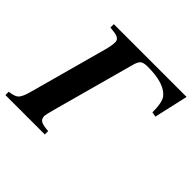

<svg xmlns="http://www.w3.org/2000/svg" viewBox="-178 -841 1013 1013"><g transform="rotate(45 328.5 -334.5)"><path d="M670 -669 627 -479 600 -484Q600 -559 580 -584Q538 -637 413 -637Q382 -637 370 -627.5Q358 -618 350 -589L225 -132Q210 -76 210 -69Q210 -46 224.5 -37Q239 -28 281 -25V0H-13V-25Q28 -29 42.5 -44.5Q57 -60 69 -104L190 -546Q200 -584 200 -607Q200 -635 158 -640L127 -644V-669Z"/></g></svg>

Font: STIX MathJax Main
Style: Bold Italic
Weight: 700
Italic angle: -16.33°
Designer: MicroPress Inc., with final additions and corrections provided by Coen Hoffman, Elsevier (retired)
Version: Version 1.1.1